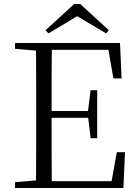

<svg xmlns="http://www.w3.org/2000/svg" viewBox="-20 -940 689 960"><path d="M381 -920H351L208 -789L222 -773L366 -859L511 -773L524 -789ZM547 -548H588L580 -725H55V-696L160 -687C161 -590 161 -490 161 -390V-335C161 -235 161 -136 160 -38L55 -29V0H597L605 -179H564L538 -34H239C238 -132 238 -232 238 -351H421L433 -249H466V-489H433L420 -385H238C238 -494 238 -595 239 -691H522Z"/></svg>

Font: Source Han Serif CN Light
Style: Regular
Weight: 300
Designer: Ryoko NISHIZUKA 西塚涼子 (kana & ideographs); Frank Grießhammer (Latin, Greek & Cyrillic); Wenlong ZHANG 张文龙 (bopomofo); San
Foundry: Adobe
Version: Version 2.003;hotconv 1.1.1;makeotfexe 2.6.0